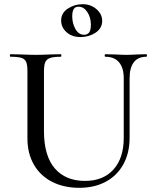

<svg xmlns="http://www.w3.org/2000/svg" viewBox="-20 -884 740 917"><path d="M483 -613Q480 -613 480 -619Q480 -625 483 -625L528 -624Q564 -622 585 -622Q605 -622 637 -624L679 -625Q682 -625 682 -619Q682 -613 679 -613Q639 -613 619 -586.5Q599 -560 599 -510V-227Q599 -153 569 -99Q539 -45 485 -16Q431 13 359 13Q285 13 229 -15.5Q173 -44 142 -97.5Q111 -151 111 -223V-544Q111 -574 105 -588Q99 -602 82.5 -607.5Q66 -613 30 -613Q27 -613 27 -619Q27 -625 30 -625L80 -624Q124 -622 150 -622Q178 -622 222 -624L271 -625Q273 -625 273 -619Q273 -613 271 -613Q236 -613 219 -607Q202 -601 196 -586.5Q190 -572 190 -542V-258Q190 -140 241.5 -80Q293 -20 386 -20Q473 -20 522 -74.5Q571 -129 571 -226V-510Q571 -560 548.5 -586.5Q526 -613 483 -613ZM272 -786Q272 -822 304 -843Q336 -864 375 -864Q413 -864 440.5 -840.5Q468 -817 468 -784Q468 -749 436.5 -728Q405 -707 365 -707Q323 -707 297.5 -730.5Q272 -754 272 -786ZM414 -766Q414 -801 397 -826.5Q380 -852 355 -852Q339 -852 332 -840.5Q325 -829 325 -806Q325 -772 340.5 -745Q356 -718 381 -718Q398 -718 406 -729.5Q414 -741 414 -766Z"/></svg>

Font: Cormorant SC Medium
Style: Regular
Weight: 500
Designer: Christian Thalmann (Catharsis Fonts)
Version: Version 3.000